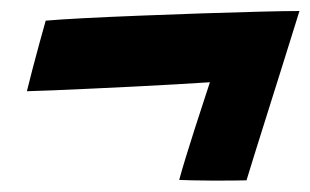

<svg xmlns="http://www.w3.org/2000/svg" viewBox="-20 -452 553 342"><path d="M513.4 -432.4Q510.1 -421.9 501.4 -393.9Q492.8 -366 481.1 -329Q469.5 -292 457.3 -253.3Q445.1 -214.6 434.9 -182Q424.8 -149.4 419.1 -130.8Q410.5 -130.5 393.8 -130.4Q377 -130.2 357.8 -130.3Q338.5 -130.4 322.5 -130.8Q306.5 -131.1 299.2 -131.5Q303.6 -148 311.1 -172.3Q318.5 -196.6 326.9 -222.6Q335.4 -248.5 342.6 -270.9Q349.9 -293.2 353.9 -305.5Q328.8 -303.9 293.4 -301.8Q258 -299.8 218.8 -297.8Q179.5 -295.9 142 -294.1Q104.5 -292.4 74.3 -291.1Q44.1 -289.9 27.9 -289.5Q31.8 -305.6 37.8 -328.5Q43.8 -351.4 50.2 -374.9Q56.6 -398.4 61.4 -415.2Q83.9 -417.2 128.5 -419.6Q173.1 -421.9 228.8 -424.1Q284.5 -426.2 340.4 -428.2Q396.4 -430.1 442.5 -431.2Q488.6 -432.4 513.4 -432.4Z"/></svg>

Font: Grandstander Thin
Style: Italic
Weight: 100
Italic angle: -15°
Designer: Tyler Finck
Foundry: Etcetera Type Co
Version: Version 1.200